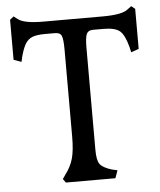

<svg xmlns="http://www.w3.org/2000/svg" viewBox="-50 -725 640 769"><g transform="rotate(-5 269.5 -340.5)"><path d="M173 -15 184 -31Q207 -61 216 -93.5Q225 -126 225 -182V-530Q225 -573 219 -586.5Q213 -600 193 -600H152Q119 -600 101.5 -593Q84 -586 73.5 -569Q63 -552 54 -519L49 -497L18 -508V-669L33 -681L49 -669Q73 -650 151 -650H388Q467 -650 490 -669L506 -681L521 -669V-508L490 -497L485 -519Q472 -568 453 -584Q434 -600 387 -600H345Q326 -600 319.5 -586Q313 -572 313 -530V-120Q313 -78 324.5 -62.5Q336 -47 372 -36L394 -31L383 0H184Z"/></g></svg>

Font: Kurale
Style: Regular
Weight: 400
Designer: Eduardo Rodriguez Tunni
Foundry: Eduardo Rodriguez Tunni
Version: Version 2.000